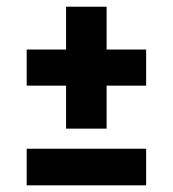

<svg xmlns="http://www.w3.org/2000/svg" viewBox="-20 -577 512 569"><path d="M413.1 -430.2V-323.2H295.9V-195.8H175.8V-323.2H59.1V-430.2H175.8V-557.1H295.9V-430.2ZM59.1 -27.8V-136.2H413.1V-27.8Z"/></svg>

Font: Rawline
Style: Bold
Weight: 700
Designer: Matt McInerney, Pablo Impallari, Rodrigo Fuenzalida
Foundry: Matt McInerney, Pablo Impallari, Rodrigo Fuenzalida
Version: Version 4.020;PS 004.020;hotconv 1.0.88;makeotf.lib2.5.64775